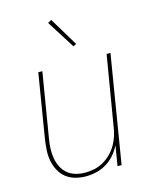

<svg xmlns="http://www.w3.org/2000/svg" viewBox="-115 -831 729 915"><g transform="rotate(-15 250.0 -373.5)"><path d="M194 8Q168 8 142.5 1Q117 -6 97.5 -21.5Q78 -37 66 -59.5Q54 -82 49 -107.5Q44 -133 45.5 -159.5Q47 -186 51 -213L103 -530H123L70 -210Q66 -186 65 -162Q64 -138 68 -115.5Q72 -93 82 -72.5Q92 -52 109 -37.5Q126 -23 149 -16.5Q172 -10 196 -10Q219 -10 242 -15Q265 -20 286 -32Q307 -44 324.5 -61.5Q342 -79 354 -100Q366 -121 373 -143.5Q380 -166 383 -189L440 -530H459L372 0H352L368 -99Q356 -74 337.5 -53Q319 -32 295.5 -18Q272 -4 246 2Q220 8 194 8ZM297 -606 209 -745 227 -755 312 -614Z"/></g></svg>

Font: Iosevka Curly Thin Oblique
Style: Regular
Weight: 100
Italic angle: -9°
Monospace: yes
Designer: Belleve Invis
Foundry: Belleve Invis
Version: Version 11.1.0; ttfautohint (v1.8.3)